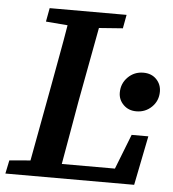

<svg xmlns="http://www.w3.org/2000/svg" viewBox="-54 -710 682 756"><g transform="rotate(5 286.5 -332.0)"><path d="M102 -610 112 -664H416L406 -610L312 -603L257 -308Q246 -245 235 -182Q224 -119 213 -57H423L477 -195H543L504 0H-5L6 -53L89 -60L144 -357Q155 -419 166.5 -480.5Q178 -542 188 -603ZM487 -289Q456 -289 436 -309Q416 -329 416 -357Q416 -393 441 -418Q466 -443 502 -443Q534 -443 553.5 -423Q573 -403 573 -374Q573 -338 548 -313.5Q523 -289 487 -289Z"/></g></svg>

Font: Source Serif 4 SmText Semibold
Style: Italic
Weight: 600
Italic angle: -12°
Designer: Frank Grießhammer
Foundry: Adobe
Version: Version 4.005;hotconv 1.1.0;makeotfexe 2.6.0